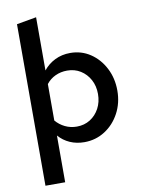

<svg xmlns="http://www.w3.org/2000/svg" viewBox="-101 -806 811 1084"><g transform="rotate(-10 305.0 -264.0)"><path d="M70 209V-717L183 -737V-432Q210 -466 249.5 -485.5Q289 -505 337 -505Q401 -505 452 -471Q503 -437 533 -379Q563 -321 563 -250Q563 -179 532 -121Q501 -63 448 -29Q395 5 330 5Q285 5 247.5 -11.5Q210 -28 183 -59V209ZM303 -410Q266 -410 235 -395.5Q204 -381 183 -354V-145Q205 -119 236 -104Q267 -89 303 -89Q346 -89 379.5 -110Q413 -131 432.5 -167.5Q452 -204 452 -250Q452 -296 432.5 -332Q413 -368 379.5 -389Q346 -410 303 -410Z"/></g></svg>

Font: Red Hat Text Medium
Style: Regular
Weight: 500
Designer: Pentagram, MCKL
Foundry: Pentagram, MCKL
Version: Version 1.023